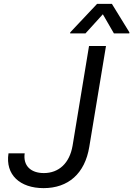

<svg xmlns="http://www.w3.org/2000/svg" viewBox="-20 -966 691 996"><path d="M441.8 -727.3 356.5 -210.2C340.9 -119.3 285.2 -68.2 207.4 -68.2C139.9 -68.2 99.1 -106.2 108 -170.5H24.1C6.7 -59.3 83.8 9.9 206 9.9C333.8 9.9 420.5 -65.3 443.2 -204.5L529.8 -727.3ZM343.8 -792.6H423.3L513.5 -892L571 -792.6H650.6L651.3 -798.3L560.4 -946H483.7L344.5 -798.3Z"/></svg>

Font: Margiela Sans
Style: Italic
Weight: 400
Italic angle: -9.39999°
Designer: Stefan Endress, Andreas Faust
Version: Version 1.100;FEAKit 1.0